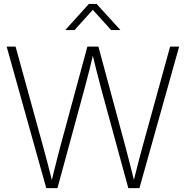

<svg xmlns="http://www.w3.org/2000/svg" viewBox="-20 -967 955 987"><path d="M217.8 0 14.2 -727.5H60.1L203.6 -206.5Q211.9 -176.3 219.7 -146.2Q227.5 -116.2 235.4 -85.9Q243.2 -55.7 250.5 -25.4H242.7Q250 -55.7 257.3 -85.9Q264.6 -116.2 272.5 -146.2Q280.3 -176.3 288.1 -206.5L429.2 -727.5H485.8L626.5 -206.5Q634.3 -176.3 642.1 -146.2Q649.9 -116.2 657.5 -85.9Q665 -55.7 672.4 -25.4H664.1Q671.9 -55.7 679.4 -85.9Q687 -116.2 694.8 -146.2Q702.6 -176.3 710.9 -206.5L854.5 -727.5H900.9L696.8 0H639.6L499 -515.1Q486.8 -561 475.1 -607.4Q463.4 -653.8 452.1 -701.7H462.4Q451.2 -654.3 439.7 -607.9Q428.2 -561.5 415.5 -515.1L275.4 0ZM363.3 -812.5H316.4V-813.5L437 -946.8H476.6L598.1 -813.5V-812.5H551.3L457 -916.5Z"/></svg>

Font: Inter 28pt ExtraLight
Style: Regular
Weight: 250
Designer: Rasmus Andersson
Foundry: rsms
Version: Version 4.001;git-66647c0bb